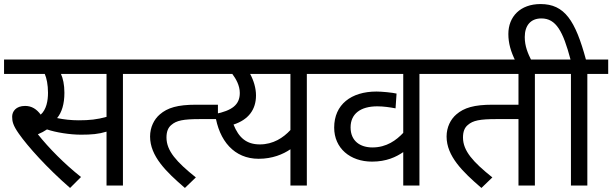

<svg xmlns="http://www.w3.org/2000/svg" viewBox="-20 -916 3023 948"><path d="M587 -551H691V-622H0V-551H201C210 -531 217 -498 217 -458C217 -418 209 -375 181 -350C161 -377 137 -393 104 -393C58 -393 40 -365 40 -340C40 -317 44 -297 73 -256C117 -193 213 -86 326 12L380 -42C298 -107 222 -184 167 -253C184 -260 199 -268 212 -277C256 -262 325 -251 380 -251C432 -251 467 -254 506 -266V0H587ZM369 -322C332 -322 295 -326 262 -333C285 -361 298 -402 298 -458C298 -498 291 -529 281 -551H506V-339C460 -326 421 -322 369 -322Z M676 -622V-551H1039V-622ZM721 -242C721 -145 800 -68 893 12L947 -40C852 -116 802 -171 802 -237C802 -266 810 -286 826 -299C851 -321 885 -328 967 -328H1056V-399H948C857 -399 807 -384 769 -351C741 -327 721 -288 721 -242Z M1599 -622H1004V-551H1127C1145 -527 1164 -494 1164 -457C1164 -398 1125 -370 1042 -353C1061 -220 1137 -132 1257 -132C1325 -132 1377 -154 1414 -179V0H1495V-551H1599ZM1133 -301C1207 -325 1244 -375 1244 -445C1244 -480 1233 -518 1215 -551H1414V-274C1379 -236 1329 -203 1263 -203C1197 -203 1159 -236 1133 -301Z M2155 -551V-622H1584V-551H1971V-260C1937 -224 1889 -188 1819 -188C1759 -188 1711 -219 1711 -287C1711 -354 1760 -391 1843 -391C1874 -391 1907 -386 1933 -381L1938 -454C1917 -459 1865 -464 1839 -464C1714 -464 1630 -400 1630 -286C1630 -184 1709 -118 1817 -118C1888 -118 1936 -141 1971 -165V0H2051V-551Z M2621 -551H2724V-622H2140V-551H2540V-399H2412C2321 -399 2271 -384 2233 -351C2205 -327 2185 -288 2185 -242C2185 -145 2264 -68 2357 12L2411 -40C2316 -116 2266 -171 2266 -237C2266 -266 2274 -286 2290 -299C2315 -321 2349 -328 2431 -328H2540V0H2621Z M2525 -615H2605C2586 -653 2571 -688 2571 -733C2571 -790 2600 -825 2653 -825C2726 -825 2760 -761 2797 -622H2710V-551H2799V0H2880V-551H2983V-622H2873C2821 -814 2768 -896 2649 -896C2549 -896 2490 -834 2490 -748C2490 -703 2502 -661 2525 -615Z"/></svg>

Font: Noto Sans Devanagari UI
Style: Regular
Weight: 400
Designer: Jelle Bosma - Monotype Design Team
Foundry: Monotype Imaging Inc.
Version: Version 2.003